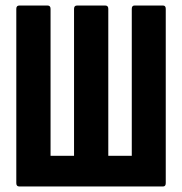

<svg xmlns="http://www.w3.org/2000/svg" viewBox="-20 -675 659 695"><path d="M50 0Q39 0 39 -12V-643Q39 -655 50 -655H152Q163 -655 163 -643V-111H248V-643Q248 -655 259 -655H361Q372 -655 372 -643V-111H457V-643Q457 -655 467 -655H570Q580 -655 580 -643V-12Q580 0 570 0Z"/></svg>

Font: Sofia Sans Extra Condensed ExtraBold
Style: Regular
Weight: 800
Designer: Botio Nikoltchev, Ani Petrova
Foundry: lettersoup
Version: Version 4.101; ttfautohint (v1.8.4.7-5d5b)